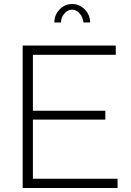

<svg xmlns="http://www.w3.org/2000/svg" viewBox="-20 -937 652 957"><path d="M284 -825H251Q251 -863 277 -890Q303 -917 340 -917Q376 -917 402.5 -890Q429 -863 429 -825H396Q393 -852 376.5 -870.5Q360 -889 340 -889Q318 -889 301 -869.5Q284 -850 284 -825ZM566 -46V0H93V-710H557V-664H144V-385H505V-341H144V-46Z"/></svg>

Font: Raleway-v4020 Light
Style: Regular
Weight: 300
Designer: Matt McInerney, Pablo Impallari, Rodrigo Fuenzalida
Foundry: Matt McInerney, Pablo Impallari, Rodrigo Fuenzalida
Version: Version 4.020;PS 004.020;hotconv 1.0.88;makeotf.lib2.5.64775